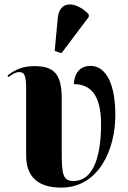

<svg xmlns="http://www.w3.org/2000/svg" viewBox="-20 -844 584 874"><path d="M260 -602 384 -767V-779C329 -836 251 -847 243 -762L229 -612ZM259 10C429 10 505 -163 505 -319C505 -490 447 -544 393 -544C342 -544 319 -510 316 -461C388 -461 440 -417 440 -279C440 -110 395 -20 315 -20C266 -20 261 -50 261 -154V-396C261 -506 227 -543 136 -543C90 -543 53 -531 14 -500L19 -493C39 -509 54 -516 67 -516C92 -516 99 -500 99 -433V-138C99 -52 139 10 259 10Z"/></svg>

Font: Noto Serif Display ExtraCondensed Black
Style: Regular
Weight: 900
Width: 2
Designer: Monotype Design Team
Foundry: Monotype Imaging Inc.
Version: Version 2.009